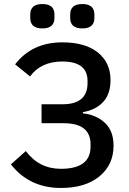

<svg xmlns="http://www.w3.org/2000/svg" viewBox="-20 -920 638 952"><path d="M130 -831V-848Q130 -900 190 -900Q250 -900 250 -848V-831Q250 -779 190 -779Q130 -779 130 -831ZM328 -831V-848Q328 -900 388 -900Q448 -900 448 -848V-831Q448 -779 388 -779Q328 -779 328 -831ZM282 12Q126 12 34 -105L108 -171Q174 -83 282 -83Q429 -83 429 -193V-204Q429 -309 296 -309H186V-403H290Q414 -403 414 -508V-519Q414 -615 289 -615Q183 -615 129 -541L55 -601Q139 -710 289 -710Q403 -710 465.5 -659.5Q528 -609 528 -523Q528 -454 491.5 -414.5Q455 -375 391 -364V-358Q457 -351 500 -311Q543 -271 543 -198Q543 -103 473 -45.5Q403 12 282 12Z"/></svg>

Font: Anuphan Medium
Style: Regular
Weight: 500
Designer: Mike Abbink, Paul van der Laan, Pieter van Rosmalen, Mint Tantisuwanna
Foundry: Bold Monday; Cadson Demak
Version: Version 3.002;hotconv 1.0.109;makeotfexe 2.5.65596